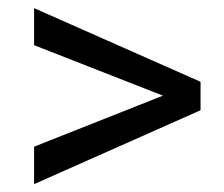

<svg xmlns="http://www.w3.org/2000/svg" viewBox="-20 -557 562 481"><path d="M65.4 -189.5V-95.7L482.4 -280.8V-352.1L65.4 -536.6V-443.8L388.2 -317.4Z"/></svg>

Font: Roboto
Style: Regular
Weight: 400
Designer: Google
Version: Version 2.137; 2017